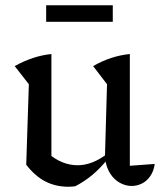

<svg xmlns="http://www.w3.org/2000/svg" viewBox="-20 -703 614 732"><path d="M475 -71 570 -78Q566 -50 552.5 -31Q539 -12 520.5 -3Q502 6 482 6Q459 6 437 -6Q415 -18 400 -41.5Q385 -65 380 -100L388 -382L335 -451Q403 -490 475 -497ZM267 7Q260 8 253.5 8.5Q247 9 241 9Q192 9 152.5 -11.5Q113 -32 80 -75L160 -121Q215 -73 276 -73Q331 -73 388 -116L390 -96Q363 -62 332.5 -36.5Q302 -11 267 7ZM80 -75 90 -382 36 -451Q106 -490 176 -497V-88ZM156 -620V-683H410V-620Z"/></svg>

Font: Piazzolla 24pt Medium
Style: Regular
Weight: 500
Designer: Juan Pablo del Peral
Foundry: Huerta Tipografica
Version: Version 2.005